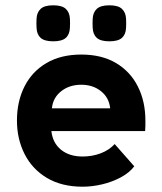

<svg xmlns="http://www.w3.org/2000/svg" viewBox="-20 -688 613 725"><path d="M413 -144 487 -60Q469 -36 436.5 -18.5Q404 -1 366 8Q328 17 292 17Q213 17 157.5 -16Q102 -49 73 -106Q44 -163 44 -233Q44 -305 72.5 -361.5Q101 -418 155.5 -450Q210 -482 287 -482Q364 -482 418 -450Q472 -418 500.5 -361.5Q529 -305 529 -233Q529 -221 529 -212.5Q529 -204 528 -193H174Q179 -148 210.5 -122.5Q242 -97 292 -97Q328 -97 360 -109Q392 -121 413 -144ZM176 -279H396Q392 -319 361.5 -343.5Q331 -368 287 -368Q242 -368 211 -343.5Q180 -319 176 -279ZM181 -532Q148 -532 133.5 -545Q119 -558 118 -583Q117 -600 118 -617Q119 -641 133.5 -654.5Q148 -668 181 -668Q214 -668 228.5 -654.5Q243 -641 244 -617Q245 -600 244 -583Q243 -558 228.5 -545Q214 -532 181 -532ZM393 -532Q360 -532 345.5 -545Q331 -558 330 -583Q329 -600 330 -617Q331 -641 345.5 -654.5Q360 -668 393 -668Q426 -668 440.5 -654.5Q455 -641 456 -617Q457 -600 456 -583Q455 -558 440.5 -545Q426 -532 393 -532Z"/></svg>

Font: Kreadon
Style: Bold
Weight: 700
Designer: Reiya WATANABE
Foundry: StudioGnu
Version: Version 1.003; ttfautohint (v1.8.4.7-5d5b);gftools[0.9.32]